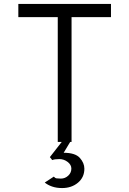

<svg xmlns="http://www.w3.org/2000/svg" viewBox="-20 -720 656 974"><path d="M273 0V-633H73V-700H543V-633H343V0ZM295 234Q266.5 234 244.2 226.2Q222 218.5 207 206L253 176Q259 183.5 267 184.8Q275 186 289 186Q310 186 326 171.2Q342 156.5 342 135Q342 116 323.2 101.5Q304.5 87 281 87Q256.5 87 245 92L233 77L301 -10H342L303 55Q361.5 55 384.8 80.8Q408 106.5 408 136Q408 179.5 375.5 206.8Q343 234 295 234Z"/></svg>

Font: Overpass Mono Light
Style: Regular
Weight: 300
Monospace: yes
Designer: Delve Withrington, Dave Bailey
Foundry: Delve Fonts LLC
Version: Version 4.000